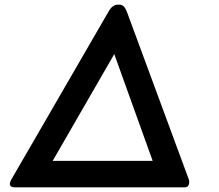

<svg xmlns="http://www.w3.org/2000/svg" viewBox="-20 -800 934 820"><path d="M42 0Q22 0 22 -16Q22 -21 27 -31L441 -746Q451 -765 461.5 -772.5Q472 -780 481 -780H490Q500 -780 508 -773Q516 -766 524 -744L787 -32Q788 -28 788 -25Q788 -22 788 -20Q788 -12 783.5 -6Q779 0 768 0ZM205 -113H632L468 -569Z"/></svg>

Font: Lemonada
Style: Regular
Weight: 400
Designer: Mohamed Gaber (Arabic), Eduardo Tunni (Latin)
Foundry: Kief Type Foundry
Version: Version 4.005